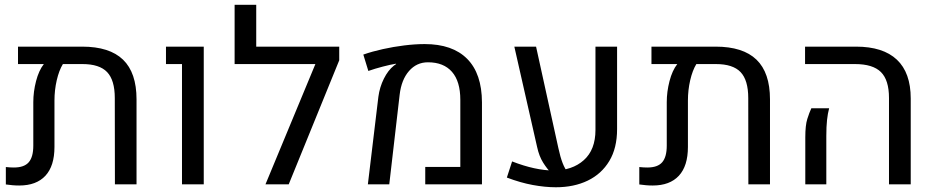

<svg xmlns="http://www.w3.org/2000/svg" viewBox="-20 -770 3898 802"><path d="M323.2 -575.2Q437.5 -575.2 493.9 -520.8Q550.3 -466.3 550.3 -355V0H460L459.5 -360.4Q459.5 -435.1 427.5 -468.8Q395.5 -502.4 324.2 -502.4H242.7Q226.6 -476.1 217 -434.8Q207.5 -393.6 207.5 -350.1V-156.2Q207.5 -76.7 169.7 -35.9Q131.8 4.9 60.5 4.9Q45.9 4.9 32.5 3.7Q19 2.4 4.4 0.5V-72.3Q13.2 -71.3 21.7 -70.8Q30.3 -70.3 38.1 -70.3Q81.1 -70.3 100.1 -92.3Q119.1 -114.3 119.1 -161.6V-343.3Q119.1 -386.7 130.6 -431.2Q142.1 -475.6 163.1 -502.4H55.2V-575.2Z M740.2 0V-502.4H673.3V-575.2H831.1V0Z M960 -502.4V-750H1050.3V-575.2H1362.8V-502.4ZM1397 -518.1 1186 0H1088.9L1327.6 -575.2H1397Z M1516.6 0 1560.5 -365.7Q1565.9 -406.2 1583.5 -441.4Q1601.1 -476.6 1625 -495.6Q1627.4 -497.6 1630.1 -499.3Q1632.8 -501 1634.8 -502.4L1633.8 -503.9Q1612.3 -500.5 1579.3 -491.9Q1546.4 -483.4 1518.6 -473.6L1497.6 -542Q1535.2 -555.2 1579.3 -564.9Q1623.5 -574.7 1668.9 -580.3Q1714.4 -585.9 1753.9 -585.9Q1870.1 -585.9 1931.4 -524.2Q1992.7 -462.4 1993.2 -342.8V0H1756.3V-72.8H1902.8V-353Q1902.8 -430.2 1867.9 -470Q1833 -509.8 1767.6 -509.8Q1720.2 -509.8 1688.5 -473.4Q1656.7 -437 1649.4 -374.5L1606 0Z M2301.8 12.2Q2256.8 12.2 2205.3 2.7Q2153.8 -6.8 2097.2 -28.3L2119.1 -95.7Q2168 -76.7 2210.9 -67.4Q2253.9 -58.1 2290.5 -57.6Q2370.1 -57.6 2418.7 -101.1Q2467.3 -144.5 2467.3 -227.1V-575.2H2557.6V-230.5Q2557.6 -151.4 2525.1 -97.4Q2492.7 -43.5 2435.1 -15.6Q2377.4 12.2 2301.8 12.2ZM2128.4 -575.2H2219.2L2312.5 -150.9Q2320.3 -114.3 2330.1 -88.9Q2339.8 -63.5 2356.9 -42L2285.6 -43.5Q2265.1 -64.5 2248.5 -91.1Q2231.9 -117.7 2223.6 -155.8Z M2969.2 -575.2Q3083.5 -575.2 3139.9 -520.8Q3196.3 -466.3 3196.3 -355V0H3106L3105.5 -360.4Q3105.5 -435.1 3073.5 -468.8Q3041.5 -502.4 2970.2 -502.4H2888.7Q2872.6 -476.1 2863 -434.8Q2853.5 -393.6 2853.5 -350.1V-156.2Q2853.5 -76.7 2815.7 -35.9Q2777.8 4.9 2706.5 4.9Q2691.9 4.9 2678.5 3.7Q2665 2.4 2650.4 0.5V-72.3Q2659.2 -71.3 2667.7 -70.8Q2676.3 -70.3 2684.1 -70.3Q2727.1 -70.3 2746.1 -92.3Q2765.1 -114.3 2765.1 -161.6V-343.3Q2765.1 -386.7 2776.6 -431.2Q2788.1 -475.6 2809.1 -502.4H2701.2V-575.2Z M3693.4 0V-360.8Q3693.4 -435.5 3659.7 -469Q3626 -502.4 3551.3 -502.4H3342.8V-575.2H3555.7Q3668.5 -575.2 3726.3 -520.8Q3784.2 -466.3 3784.2 -358.4V0ZM3343.8 0V-196.3Q3343.8 -246.6 3352.1 -272.9Q3360.4 -299.3 3369.1 -317.9H3443.4Q3437.5 -295.9 3434.6 -268.8Q3431.6 -241.7 3431.6 -202.1V0Z"/></svg>

Font: Heebo
Style: Regular
Weight: 400
Designer: Oded Ezer
Foundry: Ezer Type House
Version: Version 3.100